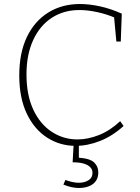

<svg xmlns="http://www.w3.org/2000/svg" viewBox="-20 -720 696 957"><path d="M357 7Q279 7 215 -34Q151 -75 113.5 -153.5Q76 -232 76 -344Q76 -456 114 -535.5Q152 -615 220.5 -657.5Q289 -700 378 -700Q425 -700 478 -688.5Q531 -677 587 -652L582 -513H560L548 -641L555 -631Q510 -650 463 -660Q416 -670 376 -670Q298 -670 238.5 -631.5Q179 -593 145.5 -520.5Q112 -448 112 -349Q112 -246 146 -173.5Q180 -101 238 -63Q296 -25 366 -25Q418 -25 473.5 -47Q529 -69 579 -116L596 -92Q541 -42 479 -17.5Q417 7 357 7ZM373 217Q355 217 335 212.5Q315 208 296 200L306 177Q322 183 339.5 187Q357 191 373 191Q401 191 421 178.5Q441 166 441 142Q441 125 430 113.5Q419 102 397.5 95.5Q376 89 342 89L347 0H373V66Q429 70 449.5 90Q470 110 470 139Q470 165 457.5 182.5Q445 200 423 208.5Q401 217 373 217Z"/></svg>

Font: Bitter Thin ExtraLight
Style: Regular
Weight: 250
Version: Version 2.002